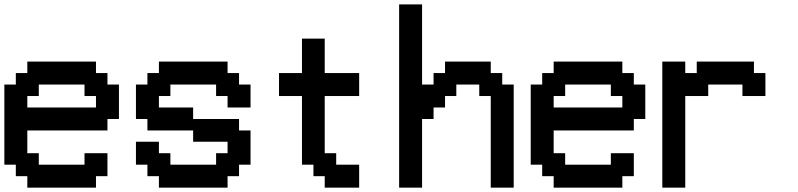

<svg xmlns="http://www.w3.org/2000/svg" viewBox="-20 -862 3667 882"><path d="M262.7 0H105.5V-26.4V-52.7H79.1H52.7V-79.1V-105.5H26.4H0V-289.1V-473.6H26.4H52.7V-500V-526.4H79.1H105.5V-552.7V-579.1H262.7H420.9V-552.7V-526.4H447.3H473.6V-500V-473.6H500H526.4V-394.5V-315.4H500H473.6V-289.1V-262.7H289.1H105.5V-210.9V-158.2H131.8H158.2V-131.8V-105.5H262.7H368.2V-131.8V-158.2H420.9H473.6V-105.5V-52.7H447.3H420.9V-26.4V0ZM262.7 -368.2H420.9V-394.5V-420.9H394.5H368.2V-447.3V-473.6H262.7H158.2V-447.3V-420.9H131.8H105.5V-394.5V-368.2Z M867.2 0H710V-26.4V-52.7H683.6H657.2V-79.1V-105.5H630.9H604.5V-158.2V-210.9H657.2H710V-184.6V-158.2H736.3H762.7V-131.8V-105.5H867.2H972.7V-131.8V-158.2H999H1025.4V-184.6V-210.9H946.3H867.2V-237.3V-262.7H762.7H657.2V-289.1V-315.4H630.9H604.5V-394.5V-473.6H630.9H657.2V-500V-526.4H683.6H710V-552.7V-579.1H867.2H1025.4V-552.7V-526.4H1051.8H1078.1V-500V-473.6H1104.5H1130.9V-420.9V-368.2H1078.1H1025.4V-394.5V-420.9H999H972.7V-447.3V-473.6H867.2H762.7V-447.3V-420.9H736.3H710V-394.5V-368.2H789.1H867.2V-341.8V-315.4H972.7H1078.1V-289.1V-262.7H1104.5H1130.9V-184.6V-105.5H1104.5H1078.1V-79.1V-52.7H1051.8H1025.4V-26.4V0Z M1550.8 0H1471.7V-26.4V-52.7H1446.3H1419.9V-79.1V-105.5H1393.6H1367.2V-262.7V-420.9H1314.5H1261.7V-473.6V-526.4H1314.5H1367.2V-605.5V-684.6H1419.9H1471.7V-605.5V-526.4H1550.8H1629.9V-473.6V-420.9H1550.8H1471.7V-289.1V-158.2H1498H1524.4V-131.8V-105.5H1577.1H1629.9V-52.7V0Z M1866.2 0H1813.5V-420.9V-841.8H1866.2H1918.9V-658.2V-473.6H1945.3H1971.7V-500V-526.4H1998H2024.4V-552.7V-579.1H2128.9H2234.4V-552.7V-526.4H2260.7H2287.1V-500V-473.6H2313.5H2339.8V-237.3V0H2287.1H2234.4V-210.9V-420.9H2208H2181.6V-447.3V-473.6H2128.9H2076.2V-447.3V-420.9H2050.8H2024.4V-394.5V-368.2H1998H1971.7V-341.8V-315.4H1945.3H1918.9V-158.2V0Z M2680.7 0H2523.4V-26.4V-52.7H2497.1H2470.7V-79.1V-105.5H2444.3H2418V-289.1V-473.6H2444.3H2470.7V-500V-526.4H2497.1H2523.4V-552.7V-579.1H2680.7H2838.9V-552.7V-526.4H2865.2H2891.6V-500V-473.6H2918H2944.3V-394.5V-315.4H2918H2891.6V-289.1V-262.7H2707H2523.4V-210.9V-158.2H2549.8H2576.2V-131.8V-105.5H2680.7H2786.1V-131.8V-158.2H2838.9H2891.6V-105.5V-52.7H2865.2H2838.9V-26.4V0ZM2680.7 -368.2H2838.9V-394.5V-420.9H2812.5H2786.1V-447.3V-473.6H2680.7H2576.2V-447.3V-420.9H2549.8H2523.4V-394.5V-368.2Z M3075.2 0H3022.5V-289.1V-579.1H3075.2H3127.9V-552.7V-526.4H3154.3H3180.7V-552.7V-579.1H3311.5H3443.4V-552.7V-526.4H3469.7H3496.1V-473.6V-420.9H3443.4H3390.6V-447.3V-473.6H3311.5H3233.4V-447.3V-420.9H3180.7H3127.9V-210.9V0Z"/></svg>

Font: VCR Jazz Mono
Style: Regular
Weight: 400
Version: Version 3.1